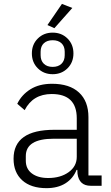

<svg xmlns="http://www.w3.org/2000/svg" viewBox="-20 -956 569 988"><path d="M259.8 -811 224.1 -827.1 298.8 -936 352.1 -915ZM327.4 -604.5Q296.9 -574.2 251 -574.2Q205.1 -574.2 174.6 -604.5Q144 -634.8 144 -681.2Q144 -727.5 174.6 -757.8Q205.1 -788.1 251 -788.1Q296.9 -788.1 327.4 -757.8Q357.9 -727.5 357.9 -681.2Q357.9 -634.8 327.4 -604.5ZM313 -671.9V-689.9Q313 -717.8 296.4 -733.4Q279.8 -749 251 -749Q222.2 -749 205.6 -733.4Q189 -717.8 189 -689.9V-671.9Q189 -644 205.6 -627.9Q222.2 -611.8 251 -611.8Q279.8 -611.8 296.4 -627.9Q313 -644 313 -671.9ZM219.2 12.2Q139.2 12.2 94.5 -28.1Q49.8 -68.4 49.8 -139.2Q49.8 -288.1 259.8 -288.1H375V-347.2Q375 -472.2 246.1 -472.2Q149.4 -472.2 106.9 -389.2L68.8 -421.9Q91.3 -468.3 136.5 -496.6Q181.6 -524.9 248 -524.9Q337.9 -524.9 386.5 -480Q435.1 -435.1 435.1 -353V-53.2H502.9V0H446.8Q387.2 0 378.9 -62L377.9 -82H374Q356.4 -37.6 316.9 -12.7Q277.3 12.2 219.2 12.2ZM228 -40Q291.5 -40 333.3 -70.1Q375 -100.1 375 -148.9V-242.2H256.8Q112.8 -242.2 112.8 -152.8V-128.9Q112.8 -86.9 144 -63.5Q175.3 -40 228 -40Z"/></svg>

Font: Anuphan Light
Style: Regular
Weight: 300
Designer: Mike Abbink, Paul van der Laan, Pieter van Rosmalen, Mint Tantisuwanna
Foundry: Bold Monday; Cadson Demak
Version: Version 3.002;hotconv 1.0.109;makeotfexe 2.5.65596